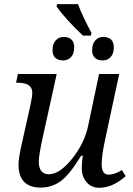

<svg xmlns="http://www.w3.org/2000/svg" viewBox="-20 -891 639 921"><path d="M65.9 -536.1H252L186 -236.8Q166 -146 166 -116.2Q166 -55.2 214.8 -55.2Q266.1 -55.2 325.4 -129.2Q384.8 -203.1 402.8 -287.1L455.1 -536.1H551.8L482.9 -214.8Q467.8 -144 467.8 -104Q467.8 -53.2 501 -53.2Q529.3 -53.2 564.9 -75.2L583 -45.9Q519.5 9.8 456.1 9.8Q418.5 9.8 395.3 -17.1Q372.1 -43.9 372.1 -85Q372.1 -110.8 377 -144H369.1Q314.9 -54.7 272.2 -22.9Q229.5 8.8 175.8 8.8Q68.8 8.8 68.8 -102.1Q68.8 -133.8 86.9 -211.9L126 -387.2Q134.8 -426.8 134.8 -446.8Q134.8 -494.1 64.9 -494.1H57.1ZM282.2 -601.1Q259.3 -601.1 245.6 -613.3Q231.9 -625.5 231.9 -650.9Q231.9 -679.2 246.6 -696.5Q261.2 -713.9 286.1 -713.9Q308.1 -713.9 322 -701.9Q335.9 -689.9 335.9 -664.1Q335.9 -633.8 321 -617.4Q306.2 -601.1 282.2 -601.1ZM472.2 -601.1Q449.2 -601.1 435.5 -613.3Q421.9 -625.5 421.9 -650.9Q421.9 -679.2 436.5 -696.5Q451.2 -713.9 476.1 -713.9Q498 -713.9 512 -701.9Q525.9 -689.9 525.9 -664.1Q525.9 -633.8 511 -617.4Q496.1 -601.1 472.2 -601.1ZM377.9 -720.2Q337.9 -757.8 304.4 -794.7Q271 -831.5 251 -860.8L253.9 -871.1H354Q366.2 -838.4 385 -799.6Q403.8 -760.7 418.9 -732.9L416 -720.2Z"/></svg>

Font: Droid Serif
Style: Italic
Weight: 400
Italic angle: -12°
Designer: Monotype Design team
Foundry: Monotype Imaging Inc.
Version: Version 1.03